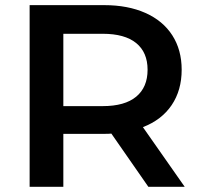

<svg xmlns="http://www.w3.org/2000/svg" viewBox="-20 -720 771 740"><path d="M94.2 0V-700.2H381.8Q472.7 -700.2 540.3 -670.2Q607.9 -640.1 644 -584Q680.2 -527.8 680.2 -451.2Q680.2 -372.1 641.6 -314.9Q603 -257.8 530.8 -230L691.9 0H551.8L409.2 -205.1Q400.4 -204.1 381.8 -204.1H224.1V0ZM224.1 -311H376Q460.9 -311 504.9 -347.4Q548.8 -383.8 548.8 -451.2Q548.8 -518.1 504.9 -554Q460.9 -589.8 376 -589.8H224.1Z"/></svg>

Font: Montserrat SemiBold
Style: Regular
Weight: 600
Designer: Julieta Ulanovsky
Foundry: Julieta Ulanovsky
Version: Version 7.200